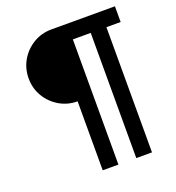

<svg xmlns="http://www.w3.org/2000/svg" viewBox="-150 -806 1000 1091"><g transform="rotate(-20 349.5 -261.0)"><path d="M284 165V-252Q224 -252 174.5 -281.5Q125 -311 96 -360Q67 -409 67 -469Q67 -529 96 -578.5Q125 -628 174.5 -657.5Q224 -687 284 -687H668V-592H582V165H487V-592H379V165Z"/></g></svg>

Font: Archivo SemiBold Expanded SemiBold
Style: Regular
Weight: 600
Width: 7
Version: Version 2.001